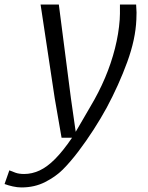

<svg xmlns="http://www.w3.org/2000/svg" viewBox="-118 -577 650 842"><path d="M-24 245Q-42 245 -62 240.5Q-82 236 -98 230L-77 170Q-65.5 175 -50 180.5Q-34.5 186 -12 186Q22.5 186 55.8 170.5Q89 155 123.8 120Q158.5 85 198 27H152L122 -146L60 -557H140L193 -146L214 1Q230 -27 246.2 -54.2Q262.5 -81.5 278 -109Q315.5 -171.5 342.8 -236Q370 -300.5 386.2 -364.8Q402.5 -429 407 -491Q408 -504.5 408 -517V-557H479Q480.5 -539 480.8 -522.2Q481 -505.5 480 -491Q476.5 -405 440 -305Q403.5 -205 350 -105Q325 -59 292.5 -8.5Q260 42 225 88Q190 134 157 167Q126.5 197.5 80.2 221.2Q34 245 -24 245Z"/></svg>

Font: Koeln Type Sans Light
Style: Italic
Weight: 300
Italic angle: -7.5°
Designer: Eben Sorkin
Foundry: Eben Sorkin
Version: Version 2.001